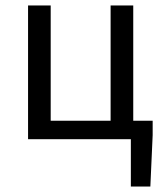

<svg xmlns="http://www.w3.org/2000/svg" viewBox="-20 -506 598 698"><path d="M455.7 172V0H82V-486.1H164.3V-67H382.1V-486.1H464.4V-67H535V-14.9L526.6 172Z"/></svg>

Font: Source Sans 3 Variable
Style: Regular
Weight: 200
Designer: Paul D. Hunt
Foundry: Adobe Systems Incorporated
Version: Version 3.026